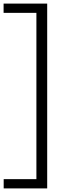

<svg xmlns="http://www.w3.org/2000/svg" viewBox="-39 -828 382 1068"><path d="M-18.5 220V168.5H163.5V-756.5H-19V-808H223.5V220Z"/></svg>

Font: Encode Sans Light
Style: Regular
Weight: 300
Designer: Multiple Designers
Foundry: Impallari Type
Version: Version 2.000